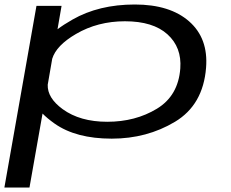

<svg xmlns="http://www.w3.org/2000/svg" viewBox="-34 -611 1026 853"><path d="M-14.5 222 128 -585H239.5L221.5 -481Q248.5 -501.5 288 -524Q405 -591 565 -591Q721 -591 806.5 -515.8Q892 -440.5 881.5 -310Q868.5 -145 743.5 -70Q618.5 5 462.5 5Q303.5 5 208.5 -62Q175.5 -85.5 155 -106.5L97 222ZM178 -234.5Q176 -176 244.5 -126Q321.5 -70 442.5 -70Q567.5 -70 662.8 -127.8Q758 -185.5 767 -307Q774 -400.5 710 -458.5Q646 -516.5 521 -516.5Q400 -516.5 303.5 -460Q216 -409 198 -350Z"/></svg>

Font: Anybody UltraExpanded Regular
Style: Italic
Weight: 400
Width: 9
Italic angle: -10°
Designer: Tyler Finck
Foundry: Etcetera Type Company
Version: Version 1.010; ttfautohint (v1.8.3) -l 8 -r 50 -G 200 -x 14 